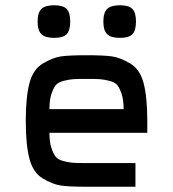

<svg xmlns="http://www.w3.org/2000/svg" viewBox="-20 -710 658 730"><path d="M233.5 -580Q220 -566 186 -566Q152 -566 137.5 -580Q123 -594 123 -628Q123 -662 137.5 -676Q152 -690 186 -690Q220 -690 233.5 -676Q247 -662 247 -628Q247 -594 233.5 -580ZM483.5 -580Q470 -566 436 -566Q402 -566 387.5 -580Q373 -594 373 -628Q373 -662 387.5 -676Q402 -690 436 -690Q470 -690 483.5 -676Q497 -662 497 -628Q497 -594 483.5 -580ZM309 0Q242 0 211.5 -4.5Q181 -9 143.5 -31Q106 -53 92 -106Q78 -159 78 -250Q78 -341 92 -394Q106 -447 143.5 -469Q181 -491 211.5 -495.5Q242 -500 309 -500Q376 -500 406.5 -495.5Q437 -491 474.5 -469Q512 -447 526 -394Q540 -341 540 -250V-205H168Q168 -171 175 -149Q182 -127 191 -115Q200 -103 221.5 -97.5Q243 -92 259 -91Q275 -90 309 -90H495V0ZM168 -295H450Q450 -329 443 -351Q436 -373 427 -385Q418 -397 396.5 -402.5Q375 -408 359 -409Q343 -410 309 -410Q275 -410 259 -409Q243 -408 221.5 -402.5Q200 -397 191 -385Q182 -373 175 -351Q168 -329 168 -295Z"/></svg>

Font: Hermit
Style: Regular
Weight: 400
Designer: Pablo Caro
Version: Version 2.000;PS 002.000;hotconv 1.0.88;makeotf.lib2.5.64775